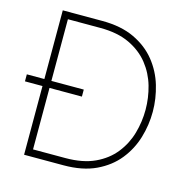

<svg xmlns="http://www.w3.org/2000/svg" viewBox="-104 -800 880 899"><g transform="rotate(15 336.5 -350.0)"><path d="M91 0V-333H6V-367H91V-700H282Q374 -700 438.5 -669.5Q503 -639 543.5 -588.5Q584 -538 602.5 -475.5Q621 -413 621 -350Q621 -286 602.5 -224Q584 -162 543.5 -111.5Q503 -61 438.5 -30.5Q374 0 282 0ZM125 -35H282Q366 -35 424 -62Q482 -89 518 -134.5Q554 -180 570 -236Q586 -292 586 -350Q586 -408 570 -464Q554 -520 518 -565.5Q482 -611 424 -638.5Q366 -666 282 -666H125V-367H282V-333H125Z"/></g></svg>

Font: Zen Kaku Gothic New Light
Style: Regular
Weight: 300
Designer: Yoshimichi Ohira
Foundry: Positype
Version: Version 1.002